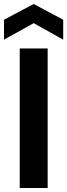

<svg xmlns="http://www.w3.org/2000/svg" viewBox="-31 -943 337 963"><path d="M68 0V-700H208V0ZM-11 -744V-844L138 -923L286 -844V-744L138 -827Z"/></svg>

Font: DM Sans 17pt ExtraBold
Style: Regular
Weight: 800
Version: Version 4.004;gftools[0.9.30]